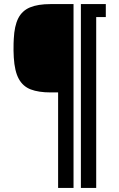

<svg xmlns="http://www.w3.org/2000/svg" viewBox="-20 -820 584 940"><path d="M264.5 100V-367.5H228Q169 -367.5 130.5 -382.2Q92 -397 71.8 -434.2Q51.5 -471.5 47.5 -538.5Q46.5 -553 46.2 -572.5Q46 -592 46.5 -608.2Q47 -624.5 47.5 -630.5Q50.5 -693 69.2 -730.2Q88 -767.5 126.8 -783.8Q165.5 -800 228 -800H340V100ZM376 100V-800H451V100ZM402 -736.5V-800H498V-736.5Z"/></svg>

Font: Big Shoulders Stencil Text Thin
Style: Bold
Weight: 700
Version: Version 2.001